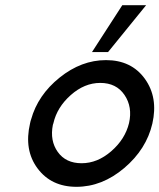

<svg xmlns="http://www.w3.org/2000/svg" viewBox="-20 -712 615 741"><path d="M335 -511 452 -692H544L397 -511ZM96 -236Q98 -246 100 -251Q126 -345 210 -412.5Q294 -480 389 -480Q487 -480 539 -408Q591 -336 568 -235Q545 -136 459.5 -63.5Q374 9 275 9Q178 9 125 -62Q72 -133 96 -236ZM186 -236Q186 -235 185 -233Q184 -231 184 -230Q172 -169 203 -125.5Q234 -82 295 -82Q356 -82 409.5 -128.5Q463 -175 478 -237Q492 -299 460.5 -345.5Q429 -392 367 -392Q306 -392 253 -345Q200 -298 186 -236Z"/></svg>

Font: Coval
Style: Book Italic
Weight: 350
Foundry: Context Ltd
Version: Version 001.000